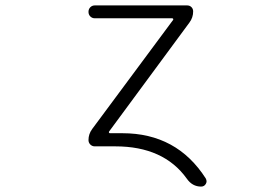

<svg xmlns="http://www.w3.org/2000/svg" viewBox="-20 -565 1040 713"><path d="M434.6 -70.3Q636.7 -70.3 744.1 97.7Q747.1 103.5 747.1 108.4Q747.1 113.3 744.1 118.2Q738.3 127.9 726.6 127.9Q694.3 127.9 673.8 98.6Q587.9 -21.5 408.2 -21.5H332Q322.3 -21.5 315.4 -28.3Q308.6 -35.2 308.6 -44.9Q308.6 -67.4 322.3 -85.9L623 -491.2Q624 -493.2 623 -495.1Q622.1 -497.1 619.1 -497.1H332Q322.3 -497.1 315.4 -503.9Q308.6 -510.7 308.6 -521Q308.6 -531.2 315.4 -538.1Q322.3 -544.9 332 -544.9H674.8Q684.6 -544.9 690.9 -538.6Q697.3 -532.2 697.3 -522.5Q697.3 -500 683.6 -481.4L384.8 -76.2Q383.8 -74.2 384.8 -72.3Q385.7 -70.3 388.7 -70.3Z"/></svg>

Font: Rounded-X Mgen+ 2m light
Style: Regular
Weight: 200
Designer: [Source Han Sans]
Ryoko NISHIZUKA  (kana & ideographs); Paul D. Hunt (Latin, Greek & Cyrillic); Wenlong ZHANG  (bopomofo
Version: Version 1.059.20150602